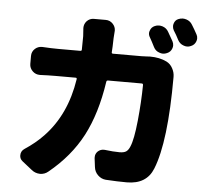

<svg xmlns="http://www.w3.org/2000/svg" viewBox="-59 -908 1118 1022"><g transform="rotate(5 500.0 -396.5)"><path d="M832 -718.8Q837.9 -708 837.9 -696.3Q837.9 -688.5 835 -680.7Q828.1 -661.1 808.6 -653.3Q797.9 -648.4 787.1 -648.4Q777.3 -648.4 767.6 -652.3Q747.1 -659.2 737.3 -678.7Q722.7 -708 710.9 -728.5Q704.1 -739.3 704.1 -751Q704.1 -757.8 707 -764.6Q712.9 -783.2 731.4 -791Q742.2 -795.9 753.9 -795.9Q762.7 -795.9 772.5 -793Q793.9 -786.1 804.7 -766.6Q817.4 -745.1 832 -718.8ZM515.6 -632.8Q514.6 -625 522.5 -625H674.8Q687.5 -625 701.2 -626Q710.9 -627 720.7 -627Q771.5 -627 809.6 -608.4Q831.1 -597.7 842.8 -575.2Q854.5 -553.7 854.5 -530.3Q854.5 -182.6 794.9 -35.2Q760.7 50.8 655.3 50.8Q605.5 50.8 543 46.9Q518.6 44.9 500.5 27.3Q482.4 9.8 479.5 -15.6L473.6 -62.5Q473.6 -65.4 473.6 -68.4Q473.6 -85.9 486.3 -98.6Q500 -111.3 517.6 -111.3Q520.5 -111.3 523.4 -111.3Q569.3 -105.5 602.5 -105.5Q627 -105.5 638.7 -113.8Q650.4 -122.1 658.2 -141.6Q674.8 -179.7 685.1 -280.8Q695.3 -381.8 696.3 -472.7Q696.3 -480.5 688.5 -480.5H508.8Q501 -480.5 500 -472.7Q474.6 -301.8 412.1 -182.6Q349.6 -63.5 234.4 30.3Q215.8 45.9 191.4 45.9Q190.4 45.9 189.5 45.9Q164.1 44.9 144.5 28.3L92.8 -12.7Q78.1 -24.4 78.1 -43Q78.1 -66.4 97.7 -79.1Q154.3 -116.2 196.3 -160.2Q312.5 -281.2 341.8 -472.7Q342.8 -480.5 335.9 -480.5H230.5Q189.5 -480.5 146.5 -478.5Q145.5 -478.5 144.5 -478.5Q122.1 -478.5 106.4 -493.2Q88.9 -509.8 88.9 -532.2V-575.2Q88.9 -598.6 106.4 -614.3Q122.1 -627.9 142.6 -627.9Q144.5 -627.9 146.5 -627.9Q193.4 -625 230.5 -625H347.7Q355.5 -625 355.5 -631.8Q356.4 -656.2 356.4 -704.1L353.5 -748Q353.5 -768.6 367.2 -784.2Q382.8 -800.8 405.3 -800.8H468.8Q491.2 -800.8 506.8 -784.2Q521.5 -768.6 521.5 -748L518.6 -707Q517.6 -656.2 515.6 -632.8ZM834 -777.3Q828.1 -788.1 828.1 -799.8Q828.1 -805.7 830.1 -812.5Q835.9 -832 853.5 -838.9Q865.2 -843.8 877 -843.8Q885.7 -843.8 895.5 -840.8Q917 -834 927.7 -815.4Q942.4 -792 956.1 -766.6Q961.9 -756.8 961.9 -745.1Q961.9 -737.3 959 -729.5Q952.1 -710 932.6 -702.1Q922.9 -697.3 912.1 -697.3Q902.3 -697.3 892.6 -701.2Q873 -708 862.3 -727.5Q848.6 -754.9 834 -777.3Z"/></g></svg>

Font: Gen Jyuu Gothic Heavy
Style: Bold
Weight: 900
Designer: [Source Han Sans]
Ryoko NISHIZUKA  (kana & ideographs); Paul D. Hunt (Latin, Greek & Cyrillic); Wenlong ZHANG  (bopomofo
Version: Version 1.002.20150607